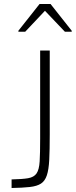

<svg xmlns="http://www.w3.org/2000/svg" viewBox="-20 -941 379 961"><path d="M38 0V-43Q91 -44 120.5 -49Q150 -54 163 -73Q176 -92 178.5 -133Q181 -174 181 -248V-688H229V-268Q229 -191 226.5 -141.5Q224 -92 214.5 -63.5Q205 -35 185 -22Q165 -9 129 -5Q93 -1 38 0ZM72 -782V-787L178 -921H233L339 -787V-782H305L205 -887L106 -782Z"/></svg>

Font: Saira ExtraLight
Style: Regular
Weight: 200
Designer: Hector Gatti with collaboration of the Omnibus-Type team
Foundry: Omnibus-Type
Version: Version 1.100; ttfautohint (v1.8.3)